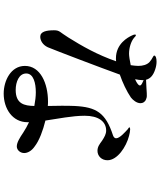

<svg xmlns="http://www.w3.org/2000/svg" viewBox="66 -896 868 1040"><g transform="rotate(90 500.0 -376.0)"><path d="M508 -651C522 -662 539 -682 539 -703C539 -716 532 -728 518 -733C505 -739 497 -737 484 -737C477 -737 445 -734 431 -734C423 -733 416 -734 412 -733C406 -756 389 -772 355 -783C340 -788 326 -790 314 -790C294 -790 281 -785 281 -778C281 -771 297 -769 316 -752C331 -738 337 -715 337 -691C337 -678 335 -664 333 -650C308 -645 284 -641 271 -641C238 -641 204 -652 185 -668C178 -675 174 -678 171 -678C169 -678 167 -677 167 -673C167 -669 169 -662 173 -655C182 -636 216 -570 296 -570C301 -570 306 -570 312 -571C277 -470 230 -387 183 -312C154 -265 144 -266 144 -235C144 -193 151 -160 179 -160C199 -160 223 -173 236 -201C254 -244 347 -488 384 -591C428 -606 476 -629 508 -651ZM414 -720 431 -712C439 -708 443 -704 443 -700C443 -694 436 -688 424 -681C420 -679 415 -676 409 -674C412 -688 414 -701 414 -712ZM687 -517C706 -517 722 -508 742 -495C761 -481 775 -470 797 -470C825 -470 848 -492 848 -524C848 -578 775 -626 716 -641C705 -644 690 -647 681 -647C674 -647 670 -646 670 -643C670 -641 674 -637 680 -634C695 -620 729 -591 729 -571C729 -565 725 -558 713 -554C590 -514 560 -463 554 -346C552 -302 553 -250 554 -201C545 -202 537 -202 530 -202C432 -202 337 -161 337 -77C337 -1 417 38 487 38C568 38 642 -9 642 -91V-99C661 -90 680 -80 698 -68C726 -49 752 -33 773 -33C794 -33 809 -53 809 -73C809 -91 798 -113 773 -130C741 -155 686 -175 633 -188C623 -257 607 -333 607 -401C607 -475 638 -517 687 -517ZM467 -27C424 -27 378 -45 378 -84C378 -124 431 -136 480 -136C502 -136 527 -133 554 -128C553 -74 543 -27 467 -27Z"/></g></svg>

Font: Shippori Mincho OTF SemiBold
Style: Regular
Weight: 600
Designer: FONTDASU
Foundry: FONTDASU / Google Inc. / but / Adobe
Version: Version 3.300;hotconv 1.0.109;makeotfexe 2.5.65596